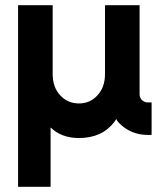

<svg xmlns="http://www.w3.org/2000/svg" viewBox="-20 -520 617 740"><path d="M284.3 12Q373.3 12 420.7 -50Q422.7 -53 424.7 -55.8Q426.7 -58.7 428.3 -61.3Q431.7 -53 438.7 -46Q484 0 549.3 0H564.3V-125.3H549.3Q536.7 -125.3 527 -134.3Q518 -144 518 -156.7V-500H384.7V-234.7Q384.7 -183.7 355.7 -152.7Q327 -121.3 284.3 -121.3Q240.7 -121.3 212 -152.7Q183 -183.7 183 -234.7V-500H49.7V200H175V-28.7Q217 12 284.3 12Z"/></svg>

Font: Unageo Variable
Style: Regular
Weight: 300
Designer: Richard Sepsi
Foundry: Richard Sepsi
Version: Version 2.200